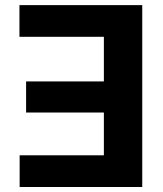

<svg xmlns="http://www.w3.org/2000/svg" viewBox="-20 -748 652 768"><path d="M549 -727.5V0H58.6V-126.8H395.5V-297.9H84.4V-422.3H395.5V-600.8H57.8V-727.5Z"/></svg>

Font: GitLab Sans
Style: Regular
Weight: 400
Designer: Rasmus Andersson
Foundry: Modifications by GitLab B.V., manufactured by rsms
Version: Version 4.000;git-c8fb6b7